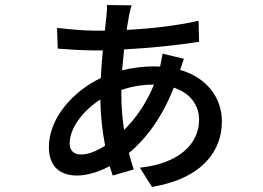

<svg xmlns="http://www.w3.org/2000/svg" viewBox="-20 -689 1040 758"><path d="M706 -457 622 -477 612 -426 589 -427C549 -427 504 -422 462 -411L470 -494C572 -499 685 -511 766 -524L764 -607C675 -587 578 -576 480 -571L489 -625C492 -641 495 -655 500 -668L402 -669C403 -658 402 -638 400 -624L394 -568H349C313 -568 234 -575 205 -579L208 -497C243 -494 310 -490 349 -490H386C383 -456 380 -419 378 -381C267 -328 173 -222 173 -108C173 -27 222 4 284 4C323 4 370 -10 413 -33L425 4L508 -20C501 -40 495 -62 489 -85C560 -144 622 -230 666 -343C731 -322 766 -274 766 -216C766 -121 686 -43 532 -27L580 49C782 15 856 -96 856 -209C856 -304 796 -383 691 -413ZM588 -355C557 -279 515 -221 470 -176C463 -219 459 -267 459 -321V-334C494 -346 537 -355 586 -355ZM395 -114C360 -91 326 -79 300 -79C272 -79 255 -94 255 -123C255 -185 310 -254 376 -296C377 -234 384 -170 395 -114Z"/></svg>

Font: Noto Sans CJK TC Medium
Style: Regular
Weight: 500
Designer: Ryoko NISHIZUKA 西塚涼子 (kana, bopomofo & ideographs); Paul D. Hunt (Latin, Greek & Cyrillic); Sandoll Communications 산돌커뮤니
Foundry: Adobe
Version: Version 2.004;hotconv 1.0.118;makeotfexe 2.5.65603